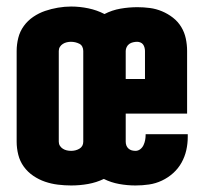

<svg xmlns="http://www.w3.org/2000/svg" viewBox="-20 -560 640 588"><path d="M198 8Q178 8 157.5 5.5Q137 3 118 -3.5Q99 -10 82 -21.5Q65 -33 53 -49.5Q41 -66 36 -86Q31 -106 31 -126V-404Q31 -424 36 -444Q41 -464 53 -480.5Q65 -497 82 -508.5Q99 -520 118 -526.5Q137 -533 157.5 -536.5Q178 -540 198 -540Q224 -540 250.5 -534.5Q277 -529 300 -517Q323 -529 349 -533.5Q375 -538 401 -538Q420 -538 439 -535.5Q458 -533 476 -525.5Q494 -518 509.5 -506Q525 -494 535 -477.5Q545 -461 549 -442Q553 -423 553 -404V-212H365V-126Q365 -120 367 -114.5Q369 -109 373.5 -105Q378 -101 383.5 -99.5Q389 -98 395 -98Q403 -98 409.5 -103Q416 -108 419.5 -115.5Q423 -123 424.5 -131Q426 -139 426 -147Q426 -147 426 -148Q426 -149 426 -149H555Q555 -147 555 -145Q555 -143 555 -141Q555 -120 550.5 -100Q546 -80 536 -62Q526 -44 510.5 -30Q495 -16 476 -7Q457 2 436.5 5Q416 8 395 8Q370 8 345 3.5Q320 -1 298 -12Q275 -1 249.5 3.5Q224 8 198 8ZM365 -318H424V-404Q424 -409 422.5 -414.5Q421 -420 418 -424Q415 -428 410 -430Q405 -432 400 -432Q394 -432 387.5 -430.5Q381 -429 376 -425.5Q371 -422 368 -416Q365 -410 365 -404ZM198 -98Q204 -98 210.5 -99.5Q217 -101 223 -104.5Q229 -108 232 -113.5Q235 -119 235 -126V-404Q235 -411 232 -417Q229 -423 223 -426Q217 -429 210.5 -430.5Q204 -432 197 -432Q191 -432 184.5 -430.5Q178 -429 172.5 -425.5Q167 -422 163.5 -416.5Q160 -411 160 -404V-126Q160 -119 163.5 -113.5Q167 -108 172.5 -104.5Q178 -101 184.5 -99.5Q191 -98 198 -98Z"/></svg>

Font: Iosevka Slab Heavy Extended
Style: Regular
Weight: 900
Width: 7
Monospace: yes
Designer: Belleve Invis
Foundry: Belleve Invis
Version: Version 11.1.0; ttfautohint (v1.8.3)